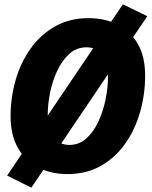

<svg xmlns="http://www.w3.org/2000/svg" viewBox="-20 -794 702 889"><path d="M292 12Q216 12 156.5 -18.5Q97 -49 63 -109Q29 -169 29 -255Q29 -341 52 -422Q75 -503 121 -568Q167 -633 234.5 -671.5Q302 -710 390 -710Q466 -710 525 -680Q584 -650 618 -591Q652 -532 652 -444Q652 -358 629 -276.5Q606 -195 560.5 -130Q515 -65 448 -26.5Q381 12 292 12ZM301 -123Q347 -123 380.5 -153.5Q414 -184 436 -232Q458 -280 469 -334.5Q480 -389 480 -437Q480 -505 453 -540Q426 -575 381 -575Q335 -575 301.5 -545Q268 -515 245.5 -467.5Q223 -420 212 -365.5Q201 -311 201 -262Q201 -195 228 -159Q255 -123 301 -123ZM125 75 13 19 549 -774 662 -719Z"/></svg>

Font: Azeret Mono Thin
Style: Bold Italic
Weight: 700
Italic angle: -12°
Version: Version 1.002